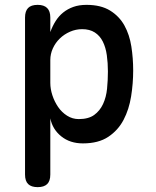

<svg xmlns="http://www.w3.org/2000/svg" viewBox="-20 -580 640 790"><path d="M135 -560Q161 -560 174 -547Q187 -534 187 -508V-448Q196 -473 209 -493.5Q222 -514 240 -528.5Q258 -543 281.5 -551.5Q305 -560 336 -560Q395 -560 433 -536.5Q471 -513 492 -475Q513 -437 520.5 -388.5Q528 -340 528 -290Q528 -237 519.5 -183.5Q511 -130 488.5 -87Q466 -44 425.5 -17Q385 10 321 10Q268 10 232 -19Q196 -48 187 -93V138Q187 165 174 177.5Q161 190 135 190Q109 190 96 177.5Q83 165 83 138V-508Q83 -534 95.5 -547Q108 -560 135 -560ZM318 -460Q292 -460 268 -449.5Q244 -439 226 -421.5Q208 -404 197.5 -381Q187 -358 187 -333V-239Q187 -214 195.5 -188Q204 -162 219 -140Q234 -118 256 -104Q278 -90 304 -90Q344 -90 367.5 -107Q391 -124 404 -152Q417 -180 420.5 -215Q424 -250 424 -286Q424 -321 419.5 -353Q415 -385 403 -409Q391 -433 370 -446.5Q349 -460 318 -460Z"/></svg>

Font: Maple Mono NL Medium
Style: Regular
Weight: 500
Monospace: yes
Designer: subframe7536
Version: Version 7.000